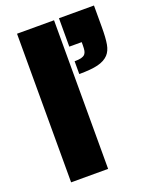

<svg xmlns="http://www.w3.org/2000/svg" viewBox="-140 -823 721 902"><g transform="rotate(-20 221.0 -372.0)"><path d="M57 -743H242V0H57ZM267 -529Q288 -529 300 -532Q312 -535 319 -542Q325 -549 327 -559Q329 -569 329 -589V-602H267V-744H442V-637Q442 -582 436.5 -551Q431 -520 414 -502Q395 -482 361 -473.5Q327 -465 267 -465Z"/></g></svg>

Font: Saira Stencil One
Style: Regular
Weight: 400
Designer: Hector Gatti with collaboration of the Omnibus-Type team
Foundry: Omnibus-Type
Version: Version 1.004